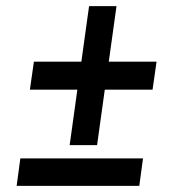

<svg xmlns="http://www.w3.org/2000/svg" viewBox="-20 -603 589 623"><path d="M231 -312H77L90 -403H244L269 -583H358L333 -403H488L475 -312H320L295 -132H206ZM46 -89H444L432 0H34Z"/></svg>

Font: Archivo Narrow Medium
Style: Italic
Weight: 500
Italic angle: -8°
Designer: Hector Gatti
Foundry: Omnibus-Type
Version: Version 2.001